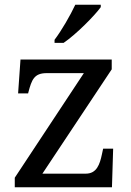

<svg xmlns="http://www.w3.org/2000/svg" viewBox="-20 -786 551 806"><path d="M209 -619V-606H247C300 -642 378 -721 403 -756V-766H296C275 -721 238 -657 209 -619ZM42 0H450L455 -162H413L408 -139C399 -96 386 -57 340 -57H158L449 -495V-536H66L56 -394H98L99 -398C113 -451 123 -479 176 -479H332L42 -40Z"/></svg>

Font: Noto Serif Devanagari
Style: Regular
Weight: 400
Designer: Universal Thirst, Indian Type Foundry and the Monotype Design Team
Foundry: Monotype Imaging Inc.
Version: Version 2.004